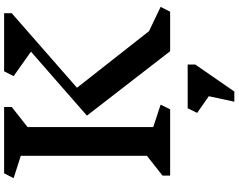

<svg xmlns="http://www.w3.org/2000/svg" viewBox="-130 -696 1130 909"><g transform="rotate(-90 434.5 -241.0)"><path d="M394 -45 372 0H58V-36L152 -110V-707L46 -741L69 -786H383V-750L288 -675V-80ZM834 0H647L342 -394L645 -659L529 -741L552 -786H827V-750L474 -441L742 -100L857 -45ZM584 119 456 304H408L434 183L355 128L377 83H584Z"/></g></svg>

Font: InknutAntiqua
Style: Medium
Weight: 500
Designer: Claus Eggers Srensen
Foundry: Claus Eggers Srensen
Version: Version 1.000; ttfautohint (v1.2) -l 7 -r 28 -G 50 -x 13 -D 